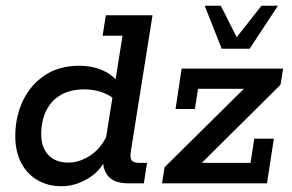

<svg xmlns="http://www.w3.org/2000/svg" viewBox="-20 -636 1014 666"><path d="M193 10Q146 10 109.5 -11.5Q73 -33 53 -72Q33 -111 33 -164Q33 -231 59.5 -286.5Q86 -342 135.5 -375Q185 -408 256 -408Q298 -408 334 -393Q363 -380 381 -361L405 -512H336L347 -583H509L434 -112Q430 -88 437 -79.5Q444 -71 464 -71H490L479 0H426Q373 0 353 -28Q340 -45 338 -68Q318 -36 287 -18Q242 10 193 10ZM217 -72Q257 -72 295 -98Q327 -119 348 -160L370 -297Q353 -310 328 -318Q300 -326 274 -326Q225 -326 191.5 -307Q158 -288 140.5 -252.5Q123 -217 123 -170Q123 -124 148 -98Q173 -72 217 -72ZM542 0 551 -56 826 -328H667L656 -258H589L610 -398H962L953 -342L680 -71H849L862 -155H930L906 0ZM749 -467 690 -616H746L801 -507L887 -616H944L846 -467Z"/></svg>

Font: Rokkitt SemiBold Medium
Style: Italic
Weight: 500
Italic angle: -9°
Version: Version 3.103